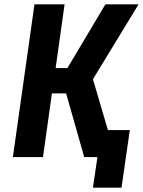

<svg xmlns="http://www.w3.org/2000/svg" viewBox="-20 -720 655 880"><path d="M406 140 440 -91 430 -124H575L537 140ZM39 0 138 -700H276L235 -408H289L463 -700H615L406 -357L511 0H366L283 -292H218L177 0Z"/></svg>

Font: Finlandica SemiBold
Style: Italic
Weight: 600
Italic angle: -8°
Designer: Niklas Ekholm, Juho Hiilivirta, Jaakko Suomalainen
Foundry: Helsinki Type Studio
Version: Version 1.063